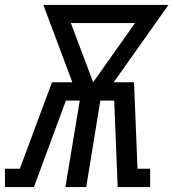

<svg xmlns="http://www.w3.org/2000/svg" viewBox="-62 -755 700 775"><path d="M-42 0V-74H18L148 -423H230L113 -735H618L397 -423H479L493 -74H544V0H413L399 -349H343L286 0H202L260 -349H204L75 0ZM314 -423 483 -662H224Z"/></svg>

Font: Iosevka Curly Slab Extended
Style: Italic
Weight: 400
Width: 7
Italic angle: -9°
Monospace: yes
Designer: Belleve Invis
Foundry: Belleve Invis
Version: Version 11.1.0; ttfautohint (v1.8.3)